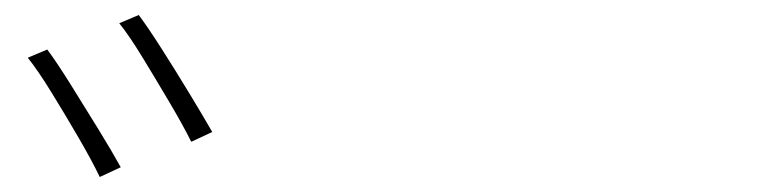

<svg xmlns="http://www.w3.org/2000/svg" viewBox="-20 -848 1040 256"><path d="M43 -782Q55 -766 73.5 -736.5Q92 -707 111 -676Q130 -645 141 -625L113 -612Q103 -633 85 -664Q67 -695 48.5 -725Q30 -755 17 -771ZM165 -828Q177 -812 195.5 -783Q214 -754 232.5 -723.5Q251 -693 263 -672L235 -659Q224 -681 206 -711.5Q188 -742 170 -771.5Q152 -801 139 -817Z"/></svg>

Font: Noto Sans HK Thin
Style: Regular
Weight: 100
Designer: Ryoko NISHIZUKA 西塚涼子 (kana, bopomofo & ideographs); Paul D. Hunt (Latin, Greek & Cyrillic); Sandoll Communications 산돌커뮤니
Foundry: Adobe
Version: Version 2.004-H2;hotconv 1.0.118;makeotfexe 2.5.65603